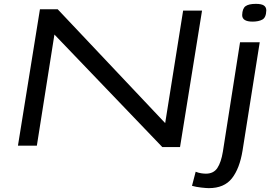

<svg xmlns="http://www.w3.org/2000/svg" viewBox="-20 -755 1428 995"><path d="M73 0 187 -707H279L836 -117L929 -700H1027L913 7H821L262 -576L171 0ZM1306 -735Q1335 -735 1347.5 -726.5Q1360 -718 1360 -701Q1359 -664 1339.5 -653.5Q1320 -643 1289 -643Q1235 -643 1235 -677Q1236 -711 1252.5 -723Q1269 -735 1306 -735ZM1326 -536 1237 25Q1222 118 1182 169Q1142 220 1062 220Q1050 220 1023 217Q996 214 975 208L994 135Q1009 141 1023 143Q1037 145 1047 145Q1087 145 1106.5 115.5Q1126 86 1135 31L1224 -536Z"/></svg>

Font: Georama ExtraExtended
Style: Italic
Weight: 400
Width: 8
Italic angle: -9°
Designer: Jean-Baptiste Levee
Foundry: Production Type
Version: Version 1.000